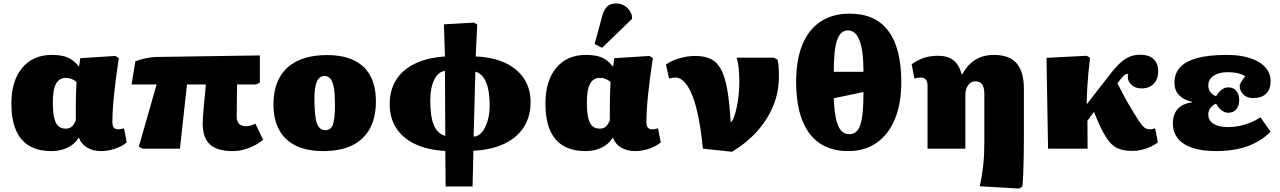

<svg xmlns="http://www.w3.org/2000/svg" viewBox="-20 -861 7411 1112"><path d="M279 14Q201 14 149.5 -16.5Q98 -47 72 -108Q46 -169 46 -261Q46 -393 108.5 -468Q171 -543 280 -543Q337 -543 372.5 -528Q408 -513 436 -476H438L445 -524L648 -537L668 -525Q658 -457 651 -402.5Q644 -348 639.5 -303.5Q635 -259 633 -222.5Q631 -186 631 -153Q631 -139 634.5 -130Q638 -121 645.5 -116.5Q653 -112 665 -112Q673 -112 680.5 -113.5Q688 -115 698 -118L714 -36Q686 -13 646 0.5Q606 14 565 14Q518 14 483.5 -7Q449 -28 437 -64H436Q422 -40 398.5 -22.5Q375 -5 344.5 4.5Q314 14 279 14ZM361 -116Q382 -116 395.5 -127.5Q409 -139 419 -165Q419 -202 419 -232.5Q419 -263 419.5 -289.5Q420 -316 421 -339.5Q422 -363 423 -386Q410 -398 394 -404Q378 -410 361 -410Q336 -410 319 -395Q302 -380 294 -348.5Q286 -317 286 -269Q286 -213 293.5 -179.5Q301 -146 317.5 -131Q334 -116 361 -116Z M1326 14Q1238 14 1196 -24.5Q1154 -63 1154 -145Q1154 -161 1155.5 -182.5Q1157 -204 1159 -228.5Q1161 -253 1163.5 -278.5Q1166 -304 1168.5 -328Q1171 -352 1172 -372H1063L1022 0H805L784 -11L887 -372H742L764 -506Q776 -511 791.5 -515.5Q807 -520 823.5 -523.5Q840 -527 856 -529Q872 -531 884 -531L1485 -540V-383L1464 -372H1353Q1353 -352 1352.5 -331Q1352 -310 1352 -287.5Q1352 -265 1351.5 -240Q1351 -215 1351 -186Q1351 -158 1364.5 -144Q1378 -130 1405 -130Q1419 -130 1431.5 -133.5Q1444 -137 1459 -145L1504 -51Q1476 -29 1447 -15Q1418 -1 1388 6.5Q1358 14 1326 14Z M1852 14Q1758 14 1694 -17Q1630 -48 1597 -108Q1564 -168 1564 -256Q1564 -349 1599.5 -412.5Q1635 -476 1704.5 -509Q1774 -542 1875 -542Q1967 -542 2030 -511.5Q2093 -481 2125 -421.5Q2157 -362 2157 -274Q2157 -180 2122 -116Q2087 -52 2019.5 -19Q1952 14 1852 14ZM1864 -107Q1896 -107 1908 -139Q1920 -171 1920 -256Q1920 -314 1914 -350.5Q1908 -387 1894.5 -404Q1881 -421 1860 -421Q1830 -421 1815.5 -389Q1801 -357 1801 -291Q1801 -188 1815 -147.5Q1829 -107 1864 -107Z M2561 219 2559 13Q2458 8 2385.5 -26Q2313 -60 2275 -119Q2237 -178 2237 -258Q2237 -339 2274.5 -398.5Q2312 -458 2383.5 -492.5Q2455 -527 2557 -534L2551 -720L2725 -730L2744 -719L2735 -534Q2834 -530 2905 -497Q2976 -464 3014.5 -406Q3053 -348 3053 -270Q3053 -186 3013.5 -124.5Q2974 -63 2900 -28Q2826 7 2722 12L2717 219ZM2559 -74 2557 -450Q2518 -446 2495 -399.5Q2472 -353 2472 -279Q2472 -185 2493 -135.5Q2514 -86 2559 -74ZM2723 -70Q2749 -70 2770 -94Q2791 -118 2803.5 -159Q2816 -200 2816 -251Q2816 -308 2806.5 -348.5Q2797 -389 2779 -413.5Q2761 -438 2733 -446Z M3372 14Q3294 14 3242.5 -16.5Q3191 -47 3165 -108Q3139 -169 3139 -261Q3139 -393 3201.5 -468Q3264 -543 3373 -543Q3430 -543 3465.5 -528Q3501 -513 3529 -476H3531L3538 -524L3741 -537L3761 -525Q3751 -457 3744 -402.5Q3737 -348 3732.5 -303.5Q3728 -259 3726 -222.5Q3724 -186 3724 -153Q3724 -139 3727.5 -130Q3731 -121 3738.5 -116.5Q3746 -112 3758 -112Q3766 -112 3773.5 -113.5Q3781 -115 3791 -118L3807 -36Q3779 -13 3739 0.5Q3699 14 3658 14Q3611 14 3576.5 -7Q3542 -28 3530 -64H3529Q3515 -40 3491.5 -22.5Q3468 -5 3437.5 4.5Q3407 14 3372 14ZM3454 -116Q3475 -116 3488.5 -127.5Q3502 -139 3512 -165Q3512 -202 3512 -232.5Q3512 -263 3512.5 -289.5Q3513 -316 3514 -339.5Q3515 -363 3516 -386Q3503 -398 3487 -404Q3471 -410 3454 -410Q3429 -410 3412 -395Q3395 -380 3387 -348.5Q3379 -317 3379 -269Q3379 -213 3386.5 -179.5Q3394 -146 3410.5 -131Q3427 -116 3454 -116ZM3467 -584 3424 -606 3466 -762Q3477 -805 3496 -823Q3515 -841 3549 -841Q3581 -841 3605.5 -822Q3630 -803 3640 -770V-751Z M4220 18 4051 0Q4041 -100 4026 -177Q4011 -254 3990.5 -306Q3970 -358 3945 -385Q3920 -412 3891 -412Q3875 -412 3855 -406L3837 -487Q3866 -509 3913.5 -523Q3961 -537 4006 -537Q4060 -537 4096.5 -519.5Q4133 -502 4156 -459Q4179 -416 4192 -342Q4205 -268 4212 -154H4215Q4228 -169 4238.5 -205.5Q4249 -242 4255.5 -290Q4262 -338 4262 -384Q4262 -429 4258 -467Q4254 -505 4246 -527H4461L4483 -516Q4488 -497 4489.5 -474.5Q4491 -452 4491 -415Q4491 -330 4459.5 -251Q4428 -172 4367.5 -103.5Q4307 -35 4220 18Z M4892 14Q4794 14 4727 -31.5Q4660 -77 4625.5 -166.5Q4591 -256 4591 -387Q4591 -514 4627 -602Q4663 -690 4732.5 -736Q4802 -782 4901 -782Q5050 -782 5125 -682Q5200 -582 5200 -385Q5200 -261 5163 -171.5Q5126 -82 5057 -34Q4988 14 4892 14ZM4898 -84Q4921 -84 4937 -96.5Q4953 -109 4962.5 -137.5Q4972 -166 4976.5 -213Q4981 -260 4981 -328L4809 -292Q4812 -219 4822 -173Q4832 -127 4851 -105.5Q4870 -84 4898 -84ZM4809 -445H4981Q4981 -566 4958.5 -625.5Q4936 -685 4890 -685Q4869 -685 4853.5 -671Q4838 -657 4828 -628Q4818 -599 4813.5 -553.5Q4809 -508 4809 -445Z M5882 231 5654 218Q5661 188 5666 158Q5671 128 5674.5 96Q5678 64 5679.5 30Q5681 -4 5681 -42V-316Q5681 -354 5668.5 -372Q5656 -390 5630 -390Q5612 -390 5599 -380Q5586 -370 5578.5 -351.5Q5571 -333 5571 -307V0H5352V-366Q5352 -389 5341.5 -400.5Q5331 -412 5310 -412Q5296 -412 5276 -406L5260 -489Q5297 -515 5332.5 -526.5Q5368 -538 5413 -538Q5469 -538 5502 -512Q5535 -486 5550 -430H5553Q5573 -468 5600 -493Q5627 -518 5661 -530.5Q5695 -543 5736 -543Q5825 -543 5867.5 -495Q5910 -447 5910 -347V-61Q5910 -10 5909 46.5Q5908 103 5906 150Q5904 197 5901 220Z M6541 13Q6494 13 6462 1.5Q6430 -10 6406 -39Q6382 -68 6356 -120Q6349 -135 6342.5 -149.5Q6336 -164 6329.5 -180Q6323 -196 6316 -213L6278 -162L6279 0H6050L6041 -526L6273 -538L6293 -527Q6287 -475 6283.5 -436Q6280 -397 6278 -366.5Q6276 -336 6275 -309.5Q6274 -283 6274 -257L6407 -428Q6441 -472 6468.5 -497Q6496 -522 6523.5 -533Q6551 -544 6584 -544Q6634 -544 6661 -519Q6688 -494 6688 -448Q6688 -403 6662 -376Q6636 -349 6592 -349Q6552 -349 6529 -374Q6506 -399 6514 -433Q6507 -433 6501 -431Q6495 -429 6489.5 -424Q6484 -419 6476 -410L6452 -379Q6467 -349 6482 -320Q6497 -291 6514 -262Q6531 -233 6551 -200Q6575 -161 6589 -142.5Q6603 -124 6614.5 -118Q6626 -112 6642 -112Q6649 -112 6654 -113.5Q6659 -115 6670 -118L6686 -36Q6666 -21 6641.5 -10Q6617 1 6591 7Q6565 13 6541 13Z M7023 14Q6943 14 6887 -4.5Q6831 -23 6802 -59Q6773 -95 6773 -146Q6773 -199 6801 -230Q6829 -261 6883 -268V-272Q6835 -282 6808.5 -310.5Q6782 -339 6782 -381Q6782 -436 6815 -471.5Q6848 -507 6915 -525Q6982 -543 7084 -543Q7201 -543 7270 -502Q7339 -461 7339 -391Q7339 -344 7313 -318.5Q7287 -293 7237 -293Q7203 -293 7181.5 -313.5Q7160 -334 7160 -365Q7160 -370 7163 -376.5Q7166 -383 7173 -393.5Q7180 -404 7191 -419Q7175 -431 7149 -437Q7123 -443 7089 -443Q7040 -443 7009 -422Q6978 -401 6978 -367Q6978 -345 6989.5 -328.5Q7001 -312 7023 -304Q7040 -330 7057 -342.5Q7074 -355 7094 -355Q7123 -355 7140 -335Q7157 -315 7157 -281Q7157 -248 7140 -228Q7123 -208 7094 -208Q7074 -208 7055.5 -222Q7037 -236 7023 -261Q7002 -252 6990 -235Q6978 -218 6978 -198Q6978 -163 7008 -144Q7038 -125 7093 -125Q7126 -125 7158 -131.5Q7190 -138 7221 -150.5Q7252 -163 7280 -182L7339 -98Q7302 -61 7255 -36Q7208 -11 7150 1.5Q7092 14 7023 14Z"/></svg>

Font: Literata Variable Black
Style: Regular
Weight: 900
Designer: Latin by Veronika Burian and Jose Scaglione. Greek by Irene Vlachou. Cyrillic by Vera Evstafieva.
Foundry: TypeTogether
Version: Version 3.021